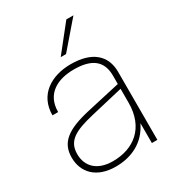

<svg xmlns="http://www.w3.org/2000/svg" viewBox="-181 -829 841 938"><g transform="rotate(-30 239.0 -360.0)"><path d="M403 0H434V-384C434 -476 372 -532 252 -532C142 -532 50 -476 50 -360H82C82 -464 162 -502 252 -502C352 -502 403 -464 403 -380V-333L216 -291C82 -261 28 -218 28 -134C28 -51 84 12 194 12C284 12 362 -26 403 -112ZM60 -135C60 -209 110 -237 220 -263L403 -306V-228C403 -86 312 -18 195 -18C104 -18 60 -68 60 -135ZM227 -586H257L383 -732H343Z"/></g></svg>

Font: Aspekta 100
Style: Regular
Weight: 100
Designer: Ivo Dolenc
Version: Version 2.000